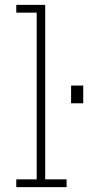

<svg xmlns="http://www.w3.org/2000/svg" viewBox="-20 -770 362 790"><path d="M47 0V-32H131V-718H47V-750H166V-32H254V0ZM272.5 -418H322.5V-345H272.5Z"/></svg>

Font: Trispace Condensed Thin
Style: Regular
Weight: 100
Width: 3
Designer: Tyler Finck
Foundry: Etcetera Type Company
Version: Version 1.210; ttfautohint (v1.8.3)